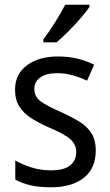

<svg xmlns="http://www.w3.org/2000/svg" viewBox="-20 -837 468 816"><path d="M387 -198Q387 -121 336 -81Q285 -41 196 -41Q147 -41 110 -49.5Q73 -58 45 -74V-155Q73 -138 113.5 -125.5Q154 -113 196 -113Q252 -113 278 -134Q304 -155 304 -191Q304 -222 280.5 -244Q257 -266 191 -294Q145 -314 112.5 -335Q80 -356 62 -384.5Q44 -413 44 -456Q44 -522 94.5 -559.5Q145 -597 227 -597Q270 -597 308 -588Q346 -579 380 -562L350 -494Q321 -508 289 -517Q257 -526 223 -526Q177 -526 151.5 -508Q126 -490 126 -460Q126 -426 152.5 -406.5Q179 -387 245 -358Q289 -338 321 -317.5Q353 -297 370 -268.5Q387 -240 387 -198ZM360 -807Q347 -788 322.5 -759.5Q298 -731 270 -703Q242 -675 220 -657H164V-669Q188 -701 214 -742Q240 -783 257 -817H360Z"/></svg>

Font: Noto Sans Tamil UI SemiCondensed
Style: Regular
Weight: 400
Width: 4
Designer: Jelle Bosma - Monotype Design Team
Foundry: Monotype Imaging Inc.
Version: Version 2.004; ttfautohint (v1.8.4.7-5d5b)